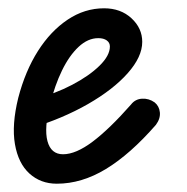

<svg xmlns="http://www.w3.org/2000/svg" viewBox="-20 -443 452 463"><path d="M117 0Q78 0 51 -24.5Q24 -49 16 -95.5Q8 -142 24 -207Q41 -272 71.5 -320Q102 -368 143 -395.5Q184 -423 231 -423Q271 -423 297 -399Q323 -375 323 -342Q323 -306 288 -266.5Q253 -227 192 -192Q131 -157 52 -133L64 -204Q113 -217 154 -238.5Q195 -260 220 -284.5Q245 -309 245 -331Q245 -340 237.5 -345.5Q230 -351 217 -351Q192 -351 169.5 -330Q147 -309 129.5 -273Q112 -237 101 -192Q86 -134 94.5 -102.5Q103 -71 132 -71Q163 -71 203.5 -101.5Q244 -132 296 -191Q306 -204 322.5 -205Q339 -206 353 -196Q364 -187 365.5 -172Q367 -157 356 -142Q294 -71 235.5 -35.5Q177 0 117 0Z"/></svg>

Font: Edu TAS Beginner Medium
Style: Regular
Weight: 500
Version: Version 1.003